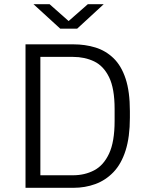

<svg xmlns="http://www.w3.org/2000/svg" viewBox="-20 -898 715 918"><path d="M102 0V-686H331Q387 -686 436 -671Q485 -656 522.5 -620Q560 -584 580.5 -522Q601 -460 601 -367V-335Q601 -243 580.5 -178.5Q560 -114 522.5 -75Q485 -36 436 -18Q387 0 331 0ZM173 -60H329Q385 -60 430 -83.5Q475 -107 501.5 -163.5Q528 -220 528 -320V-377Q528 -475 501.5 -529Q475 -583 430 -604.5Q385 -626 329 -626H173ZM268 -761 140 -878H217L322 -785H294L400 -878H476L349 -761Z"/></svg>

Font: Chivo Medium ExtraLight
Style: Regular
Weight: 250
Version: Version 2.002